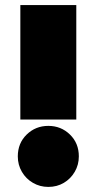

<svg xmlns="http://www.w3.org/2000/svg" viewBox="-20 -720 380 755"><path d="M60 -250V-700H280V-250ZM170 15Q137 15 109.5 -1Q82 -17 66 -44.5Q50 -72 50 -105Q50 -157 85 -191Q120 -225 170 -225Q220 -225 255 -191Q290 -157 290 -105Q290 -72 274 -44.5Q258 -17 231 -1Q204 15 170 15Z"/></svg>

Font: Golos Text Black
Style: Regular
Weight: 900
Designer: A.Korolkova, Vitaly Kuzmin
Foundry: ParaType Ltd
Version: Version 2.004